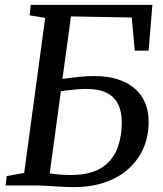

<svg xmlns="http://www.w3.org/2000/svg" viewBox="-20 -763 671 790"><path d="M280 7Q265.5 7 245.5 6Q225.5 5 203.5 3.5Q181.5 2 161.2 1Q141 0 125.5 0H3L7.5 -38.5L79.5 -51.5L166 -689.5L102 -700L106.5 -743H607L591.5 -554.5H534.5L522 -691L272 -695.5L237 -438.5Q249 -440 270 -442.8Q291 -445.5 317 -447.8Q343 -450 368.5 -450Q437.5 -450 487.5 -428Q537.5 -406 564.5 -363.8Q591.5 -321.5 591.5 -260Q591.5 -204.5 571.2 -156Q551 -107.5 511.5 -70.8Q472 -34 414.2 -13.5Q356.5 7 280 7ZM271 -43Q345.5 -43 391.8 -69.2Q438 -95.5 459.5 -144.8Q481 -194 481 -261.5Q481 -305.5 465 -336.2Q449 -367 415.8 -382.5Q382.5 -398 330 -397Q308.5 -396.5 279.5 -393.8Q250.5 -391 230.5 -387.5L184.5 -49.5Q203.5 -46.5 227 -44.8Q250.5 -43 271 -43Z"/></svg>

Font: Merriweather 24pt
Style: Italic
Weight: 400
Italic angle: -7.8°
Designer: Eben Sorkin
Foundry: Eben Sorkin
Version: Version 2.101